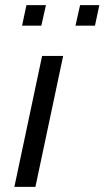

<svg xmlns="http://www.w3.org/2000/svg" viewBox="-20 -728 407 748"><path d="M36 0 144 -510H226L118 0ZM274 -628 292 -708H367L350 -628ZM66 -628 83 -708H159L141 -628Z"/></svg>

Font: Saira
Style: Italic
Weight: 400
Italic angle: -12°
Designer: Hector Gatti with collaboration of the Omnibus-Type team
Foundry: Omnibus-Type
Version: Version 1.100; ttfautohint (v1.8.3)